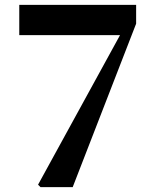

<svg xmlns="http://www.w3.org/2000/svg" viewBox="-20 -767 648 787"><path d="M59 -747V-623H472L136 -10L146 0H278L538 -670V-747Z"/></svg>

Font: Noto Serif TC Black
Style: Regular
Weight: 900
Version: Version 1.001;PS 1.001;hotconv 16.6.54;makeotf.lib2.5.65590